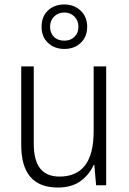

<svg xmlns="http://www.w3.org/2000/svg" viewBox="-20 -829 576 859"><path d="M455 -532V0H410L402 -91H399Q380 -48 340.5 -19Q301 10 239 10Q75 10 75 -180V-532H131V-187Q131 -111 160 -75Q189 -39 246 -39Q399 -39 399 -241V-532ZM268 -610Q224 -610 195 -637Q166 -664 166 -709Q166 -755 194.5 -782Q223 -809 268 -809Q311 -809 340.5 -781.5Q370 -754 370 -710Q370 -664 341 -637Q312 -610 268 -610ZM268 -647Q296 -647 313.5 -664.5Q331 -682 331 -709Q331 -737 313 -755Q295 -773 268 -773Q240 -773 222 -755Q204 -737 204 -709Q204 -682 221 -664.5Q238 -647 268 -647Z"/></svg>

Font: Noto Sans Sinhala UI SemiCondensed Light
Style: Regular
Weight: 300
Width: 4
Designer: Jelle Bosma - Monotype Design Team
Foundry: Monotype Imaging Inc.
Version: Version 2.006; ttfautohint (v1.8.4.7-5d5b)